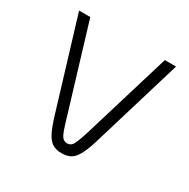

<svg xmlns="http://www.w3.org/2000/svg" viewBox="-117 -578 687 698"><g transform="rotate(30 226.5 -229.5)"><path d="M136 -98 23 -470H70L182 -100Q195 -55 203.5 -42.5Q212 -30 226 -30Q241 -30 249 -43Q257 -56 271 -100L383 -470H430L318 -98Q305 -54 293 -31Q281 -8 266 1.5Q251 11 227 11Q203 11 188 1.5Q173 -8 161 -31Q149 -54 136 -98Z"/></g></svg>

Font: KoHo Light
Style: Regular
Weight: 300
Version: Version 1.000; ttfautohint (v1.6)